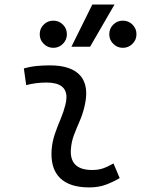

<svg xmlns="http://www.w3.org/2000/svg" viewBox="-20 -815 626 845"><path d="M479.5 -95.7 506.8 -31.2Q478 -14.2 446 -2.2Q414.1 9.8 372.6 9.8Q286.1 9.8 244.1 -31.7Q206.5 -68.8 206.5 -137.2Q206.5 -145 207 -153.3Q209.5 -189.9 221.2 -224.6Q232.9 -259.3 247.1 -292Q260.7 -324.7 268.1 -355Q272.5 -373 272.5 -387.2Q272.5 -451.7 184.6 -451.7Q138.2 -451.7 95.2 -440.4L85 -513.7Q113.8 -522 142.6 -524.7Q171.4 -527.3 200.2 -527.3Q294.9 -527.3 334.5 -481Q359.4 -451.2 359.4 -403.8Q359.4 -377.4 351.6 -345.2Q343.3 -310.5 330.1 -280.8Q316.9 -250.5 305.7 -221.2Q294.4 -191.9 292 -157.7Q291.5 -152.8 291.5 -147.9Q291.5 -66.9 385.3 -66.9Q411.6 -66.9 431.9 -73.5Q452.1 -80.1 479.5 -95.7ZM294.4 -609.4 386.2 -794.9H483.9L376.5 -609.4ZM214.8 -604.5Q189.9 -604.5 172.4 -622.1Q154.8 -639.6 154.8 -664.1Q154.8 -689.5 172.4 -706.8Q189.9 -724.1 214.8 -724.1Q239.3 -724.1 256.8 -706.8Q274.4 -689.5 274.4 -664.1Q274.4 -639.6 256.8 -622.1Q239.3 -604.5 214.8 -604.5ZM520.5 -604.5Q496.1 -604.5 478.5 -622.1Q460.9 -639.6 460.9 -664.1Q460.9 -689.5 478.5 -706.8Q496.1 -724.1 520.5 -724.1Q545.4 -724.1 563 -706.8Q580.6 -689.5 580.6 -664.1Q580.6 -639.6 563 -622.1Q545.4 -604.5 520.5 -604.5Z"/></svg>

Font: CaskaydiaCove NFP SemiLight
Style: Italic
Weight: 350
Italic angle: -10°
Designer: Aaron Bell
Foundry: Saja Typeworks
Version: Version 2111.001; VTT 6.35;Nerd Fonts 3.1.1